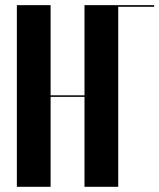

<svg xmlns="http://www.w3.org/2000/svg" viewBox="-20 -719 613 739"><path d="M44.9 -699.2H174.8V-352.1H305.2V-699.2H573.2V-692.9H435.1V0H305.2V-346.2H174.8V0H44.9Z"/></svg>

Font: Moniqa Black Display
Style: Regular
Weight: 900
Designer: Rajesh Rajput
Foundry: Rajesh Rajput
Version: Version 1.000